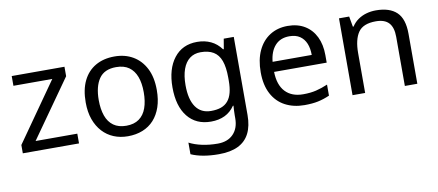

<svg xmlns="http://www.w3.org/2000/svg" viewBox="-70 -813 3011 1319"><g transform="rotate(-10 1436.0 -153.0)"><path d="M431 0H39V-58L327 -468H56V-536H424V-470L140 -68H431Z M1021 -269Q1021 -202 1003.5 -150.5Q986 -99 953.5 -63Q921 -27 874.5 -8.5Q828 10 771 10Q718 10 673 -8.5Q628 -27 595 -63Q562 -99 543.5 -150.5Q525 -202 525 -269Q525 -358 555 -419.5Q585 -481 641 -513.5Q697 -546 774 -546Q847 -546 902.5 -513.5Q958 -481 989.5 -419.5Q1021 -358 1021 -269ZM616 -269Q616 -206 632.5 -159.5Q649 -113 684 -88Q719 -63 773 -63Q827 -63 862 -88Q897 -113 913.5 -159.5Q930 -206 930 -269Q930 -333 913 -378Q896 -423 861.5 -447.5Q827 -472 772 -472Q690 -472 653 -418Q616 -364 616 -269Z M1350 -546Q1403 -546 1445.5 -526Q1488 -506 1518 -465H1523L1535 -536H1605V9Q1605 85 1579 136.5Q1553 188 1500 214Q1447 240 1365 240Q1307 240 1258.5 231.5Q1210 223 1172 206V125Q1210 145 1261 156Q1312 167 1370 167Q1439 167 1478.5 126.5Q1518 86 1518 16V-5Q1518 -17 1519 -39.5Q1520 -62 1521 -71H1517Q1489 -30 1447.5 -10Q1406 10 1351 10Q1247 10 1188.5 -63Q1130 -136 1130 -267Q1130 -395 1188.5 -470.5Q1247 -546 1350 -546ZM1362 -472Q1317 -472 1285.5 -448Q1254 -424 1237.5 -378Q1221 -332 1221 -266Q1221 -167 1257.5 -114.5Q1294 -62 1364 -62Q1405 -62 1434 -72.5Q1463 -83 1482 -105.5Q1501 -128 1510 -163Q1519 -198 1519 -246V-267Q1519 -340 1502.5 -385Q1486 -430 1451 -451Q1416 -472 1362 -472Z M1982 -546Q2051 -546 2100.5 -516Q2150 -486 2176.5 -431.5Q2203 -377 2203 -304V-251H1836Q1838 -160 1882.5 -112.5Q1927 -65 2007 -65Q2058 -65 2097.5 -74.5Q2137 -84 2179 -102V-25Q2138 -7 2098 1.5Q2058 10 2003 10Q1927 10 1868.5 -21Q1810 -52 1777.5 -113.5Q1745 -175 1745 -264Q1745 -352 1774.5 -415Q1804 -478 1857.5 -512Q1911 -546 1982 -546ZM1981 -474Q1918 -474 1881.5 -433.5Q1845 -393 1838 -321H2111Q2111 -367 2097 -401Q2083 -435 2054.5 -454.5Q2026 -474 1981 -474Z M2597 -546Q2693 -546 2742 -499.5Q2791 -453 2791 -349V0H2704V-343Q2704 -408 2675 -440Q2646 -472 2584 -472Q2495 -472 2461 -422Q2427 -372 2427 -278V0H2339V-536H2410L2423 -463H2428Q2446 -491 2472.5 -509.5Q2499 -528 2531 -537Q2563 -546 2597 -546Z"/></g></svg>

Font: Noto Sans Myanmar
Style: Regular
Weight: 400
Designer: Monotype Design Team
Foundry: Monotype Imaging Inc.
Version: Version 2.107